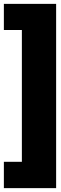

<svg xmlns="http://www.w3.org/2000/svg" viewBox="-20 -846 315 992"><path d="M270 -826V126H0V-10H93V-691H0V-826Z"/></svg>

Font: Fira Sans Extra Condensed Black
Style: Regular
Weight: 900
Width: 1
Designer: Carrois Corporate & Edenspiekermann AG
Foundry: Carrois Corporate GbR & Edenspiekermann AG
Version: Version 4.203